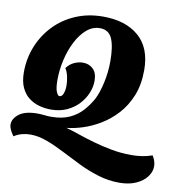

<svg xmlns="http://www.w3.org/2000/svg" viewBox="-100 -773 1081 1139"><g transform="rotate(10 440.0 -203.0)"><path d="M694 274Q628 274 566 255Q504 236 445.5 207.5Q387 179 332 150.5Q277 122 225.5 103Q174 84 126 84Q101 84 76 90.5Q51 97 28 112Q15 94 7 77Q-1 60 -1 45Q-1 10 35.5 -18Q72 -46 147 -46Q162 -46 186.5 -43.5Q211 -41 226 -41Q293 -41 338.5 -62Q384 -83 415 -117.5Q446 -152 468 -192Q489 -233 503 -297Q517 -361 517 -425Q517 -515 496.5 -562Q476 -609 423 -609Q379 -609 343 -578Q307 -547 281 -496Q255 -445 241 -384Q227 -323 227 -263Q227 -214 236.5 -192Q246 -170 255 -170Q271 -170 278.5 -191.5Q286 -213 286 -239Q286 -265 279.5 -294Q273 -323 261 -340Q280 -366 306.5 -378Q333 -390 360 -390Q396 -390 420.5 -366.5Q445 -343 445 -295Q445 -259 430 -222Q415 -185 386 -153.5Q357 -122 315 -102.5Q273 -83 218 -83Q184 -83 149.5 -92Q115 -101 86 -123Q57 -145 40 -182Q23 -219 23 -274Q23 -356 52.5 -429.5Q82 -503 136 -559.5Q190 -616 265 -648Q340 -680 430 -680Q566 -680 645 -611.5Q724 -543 724 -409Q724 -321 697 -254.5Q670 -188 626 -140Q582 -92 529.5 -60.5Q477 -29 424.5 -12.5Q372 4 329 8Q362 17 407 32.5Q452 48 506 63.5Q560 79 618 89.5Q676 100 734 100Q766 100 798 95.5Q830 91 861 80Q881 112 881 143Q881 176 858.5 206Q836 236 794 255Q752 274 694 274Z"/></g></svg>

Font: Sansita Swashed Black
Style: Regular
Weight: 900
Designer: Pablo Cosgaya
Foundry: Omnibus-Type
Version: Version 1.003; ttfautohint (v1.8.3)